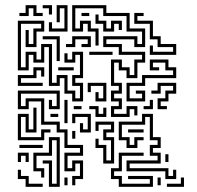

<svg xmlns="http://www.w3.org/2000/svg" viewBox="-20 -716 762 742"><path d="M55 -654V-666H79V-696H121V-666H145V-654H109V-684H91V-654ZM169 -660V-684H145V-696H181V-660ZM169 -594V-630H181V-606H229V-684H211V-630H199V-696H241V-594ZM409 -264V-306H439V-324H409V-366H439V-384H409V-486H451V-456H481V-426H499V-486H529V-504H439V-534H379V-576H511V-546H529V-594H469V-654H379V-684H271V-606H289V-636H331V-606H361V-540H349V-594H319V-624H301V-594H259V-696H391V-666H481V-606H541V-534H499V-564H391V-546H451V-516H541V-474H511V-414H469V-444H439V-474H421V-396H451V-354H421V-336H451V-294H421V-276H469V-306H511V-270H499V-294H481V-264ZM559 -504V-540H571V-516H649V-534H589V-564H559V-624H499V-666H535V-654H511V-636H571V-576H601V-546H661V-504ZM295 -654V-666H325V-654ZM379 -594V-624H349V-660H361V-636H391V-606H409V-636H451V-600H439V-624H421V-594ZM259 -324V-354H229V-414H211V-384H169V-534H151V-474H109V-504H91V-444H49V-636H151V-594H121V-534H79V-600H91V-546H109V-606H139V-624H61V-456H79V-516H121V-486H139V-546H181V-396H199V-426H241V-366H271V-336H289V-384H259V-426H289V-504H271V-474H229V-510H241V-486H259V-516H301V-414H271V-396H301V-324ZM235 -534V-546H259V-576H331V-534H295V-546H319V-564H271V-534ZM199 -480V-564H145V-576H211V-480ZM325 -504V-516H415V-504ZM469 -324V-396H529V-426H649V-444H619V-474H571V-456H595V-444H559V-486H631V-456H661V-414H541V-384H481V-336H529V-354H505V-366H541V-324ZM205 -444V-456H265V-444ZM49 -384V-426H109V-456H151V-420H139V-444H121V-414H61V-396H145V-384ZM589 -294V-336H619V-366H649V-384H601V-354H565V-366H589V-396H661V-354H631V-324H601V-306H625V-294ZM349 -324V-360H361V-336H379V-384H331V-360H319V-396H391V-324ZM259 0V-36H289V-84H271V-54H229V-126H289V-144H229V-204H199V-234H139V-324H91V-294H49V-366H211V-294H169V-330H181V-306H199V-354H61V-306H79V-336H151V-246H211V-216H241V-156H301V-114H241V-66H259V-96H301V-24H271V0ZM229 -240V-330H241V-240ZM535 -294V-306H559V-330H571V-294ZM265 -294V-306H295V-294ZM349 -264V-294H325V-306H361V-276H379V-300H391V-264ZM49 -174V-276H91V-216H109V-300H121V-204H79V-264H61V-186H139V-216H175V-204H151V-174ZM619 -24V-54H469V-96H589V-114H559V-156H589V-174H559V-264H541V-234H451V-186H481V-156H499V-186H535V-174H511V-144H469V-174H439V-246H529V-276H571V-186H601V-144H571V-126H601V-84H481V-66H631V-36H649V-60H661V-24ZM289 -204V-240H301V-216H319V-264H271V-240H259V-276H331V-204ZM175 -264V-276H205V-264ZM379 -84V-144H349V-180H361V-156H391V-96H409V-174H379V-216H409V-234H361V-210H349V-246H421V-204H391V-186H421V-84ZM475 -204V-216H535V-204ZM259 -180V-210H271V-180ZM169 6V-84H145V-96H181V-6H199V-174H181V-114H121V-66H151V-30H139V-54H109V-126H169V-186H211V6ZM55 -144V-156H145V-144ZM49 -90V-126H91V-90H79V-114H61V-90ZM439 6V-24H409V-66H439V-126H535V-114H451V-54H421V-36H451V-6H559V-24H475V-36H571V6ZM619 -90V-120H631V-90ZM79 6V-24H49V-60H61V-36H91V-6H145V6ZM229 0V-30H241V0ZM589 0V-30H601V0ZM625 6V-6H679V-30H691V6Z"/></svg>

Font: Rubik Maze
Style: Regular
Weight: 400
Designer: Hubert and Fischer, NaN
Foundry: Hubert and Fischer, NaN
Version: Version 2.200